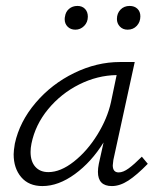

<svg xmlns="http://www.w3.org/2000/svg" viewBox="-20 -622 543 647"><path d="M198 -557Q198 -563 199 -566Q201 -582 212.5 -592Q224 -602 241 -602Q257 -602 266.5 -592Q276 -582 276 -566Q276 -547 263.5 -534.5Q251 -522 234 -522Q218 -522 208 -532Q198 -542 198 -557ZM374 -558Q374 -577 386 -589.5Q398 -602 417 -602Q433 -602 443 -592.5Q453 -583 453 -567Q453 -548 441 -535Q429 -522 410 -522Q394 -522 384 -532.5Q374 -543 374 -558ZM478 -70Q441 -32 412.5 -13.5Q384 5 357 5Q310 5 310 -43Q310 -55 313 -70L329 -142Q288 -76 232.5 -35.5Q177 5 123 5Q77 5 51.5 -25Q26 -55 26 -102Q26 -114 30 -138Q46 -212 100 -275.5Q154 -339 230 -376Q306 -413 384 -413H434L362 -83Q360 -69 360 -65Q360 -41 380 -41Q395 -41 413.5 -54.5Q432 -68 458 -94ZM354 -278 373 -369Q308 -368 247 -337.5Q186 -307 142.5 -254.5Q99 -202 86 -138Q83 -123 83 -110Q83 -78 99 -60Q115 -42 143 -42Q184 -42 229 -77.5Q274 -113 308 -168Q342 -223 354 -278Z"/></svg>

Font: Ysabeau Infant Semilight
Style: Italic
Weight: 300
Italic angle: -12°
Designer: Christian Thalmann (Catharsis Fonts)
Version: Version 0.003